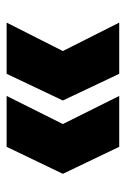

<svg xmlns="http://www.w3.org/2000/svg" viewBox="83 -594 390 597"><g transform="rotate(90 278.5 -295.0)"><path d="M277.8 -120.1 365.2 -294.9 277.8 -470.2H436L520 -294.9L436 -120.1ZM49.8 -120.1 138.2 -294.9 49.8 -470.2H209L292 -294.9L209 -120.1Z"/></g></svg>

Font: Biathlonist
Style: Bold
Weight: 700
Designer: Go4gold
Foundry: Go4gold
Version: Version 3.010;FEAKit 1.0